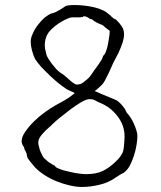

<svg xmlns="http://www.w3.org/2000/svg" viewBox="-20 -715 640 763"><path d="M270 -349 256 -355Q244 -360 223 -376Q202 -392 181.5 -411.5Q161 -431 143 -450Q126 -470 119 -481Q112 -496 107 -515Q102 -534 102 -550Q102 -564 110 -581Q117 -598 129.5 -614.5Q142 -631 156 -644Q171 -656 185 -662Q187 -662 191 -663Q194 -664 196 -665Q203 -667 210 -672Q217 -675 221 -678Q224 -680 229 -683Q236 -687 241 -691Q250 -695 277 -695Q306 -695 340 -689Q374 -683 399 -669Q404 -665 408 -662Q412 -659 417 -655L423 -649Q426 -646 430 -643Q434 -639 438 -639Q439 -639 441 -637Q455 -624 464 -610Q473 -597 473 -578Q473 -565 467 -545Q460 -525 451 -505Q431 -466 430 -465Q414 -427 397 -395Q390 -383 385 -378Q378 -372 372 -366Q367 -361 363 -358L356 -353L364 -350Q381 -342 399 -335L435 -320Q442 -318 449.5 -312Q457 -306 463.5 -298.5Q470 -291 475 -284Q480 -276 482 -270L483 -269V-268Q490 -261 498 -249Q506 -237 512 -223.5Q518 -210 522 -197Q526 -185 526 -175Q526 -160 522.5 -138.5Q519 -117 512 -95.5Q505 -74 495 -55Q485 -38 471 -28Q462 -24 454.5 -19Q447 -14 439 -9Q411 11 376 19Q340 28 306 28Q284 28 257.5 22Q231 16 206 6Q181 -4 159 -18Q137 -32 121 -48Q119 -50 114 -56Q109 -62 103.5 -68.5Q98 -75 94 -81Q90 -86 89 -89Q88 -93 87 -96Q87 -100 86 -105L85 -106Q84 -109 83 -111Q82 -114 79 -118Q78 -121 77 -123Q77 -126 75 -131H74V-132Q66 -144 66 -153Q66 -171 80 -191Q95 -213 115.5 -233Q136 -253 159 -269.5Q182 -286 198 -295Q218 -306 236 -316Q254 -326 271 -340L277 -345ZM451 -505ZM185 -662H184Q185 -662 185 -662ZM119 -481ZM322 -649Q320 -650 317 -650H310V-647Q306 -648 303 -647L300 -646H277Q260 -647 251 -642Q240 -638 228 -631Q198 -614 178 -592Q158 -569 158 -534Q158 -523 161 -513Q165 -496 166 -493Q172 -481 185 -463Q204 -438 215 -430H216V-429Q234 -418 250 -403Q276 -378 286 -379Q302 -379 314 -390Q334 -405 341 -416Q360 -444 364 -448V-449Q371 -457 382 -475V-476H383Q387 -484 388 -488Q390 -494 394 -498H395Q399 -504 403 -516Q407 -528 409.5 -542Q412 -556 414 -569Q416 -582 416 -590V-592L414 -594Q407 -599 401 -604Q390 -613 389 -614L388 -615Q359 -626 347 -637Q344 -639 339 -640Q337 -641 335 -641Q333 -644 330 -645L328 -646L327 -647H326ZM191 -60 195 -58Q197 -56 198 -56Q198 -55 199 -55V-54Q203 -49 209 -47Q219 -42 233 -38Q248 -34 264 -30.5Q280 -27 296 -25Q312 -23 323 -23Q361 -23 387 -35Q413 -47 439 -72H440V-73Q443 -77 446 -79L447 -80L448 -81Q452 -86 454 -88L455 -89Q461 -96 467 -108Q472 -120 473 -140Q475 -159 475 -173Q475 -217 447 -253Q419 -290 376 -307Q369 -310 365.5 -312Q362 -314 358 -316Q350 -321 336 -321Q323 -321 301 -308Q281 -296 259 -279.5Q237 -263 217.5 -247Q198 -231 189 -222H188V-221Q185 -218 182 -215Q178 -212 173 -207Q162 -198 148 -182Q132 -164 132 -149Q132 -142 135 -132Q137 -121 141.5 -111Q146 -101 151 -92Q156 -84 163 -80L166 -77Q170 -72 178 -68Q180 -67 184 -64Q188 -61 191 -60Z"/></svg>

Font: ToneOZ-Tsuipita-TC
Style: Tsuipita-TC
Weight: 400
Designer: :Jeffrey Xuan (Chih-Lin Hsuan)  :
Foundry: jeffreyx@gmail.com, cjkFonts.io
Version: Version 0.24071